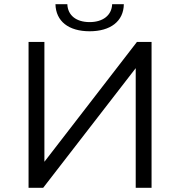

<svg xmlns="http://www.w3.org/2000/svg" viewBox="-20 -901 864 921"><path d="M187 0 631 -574V0H707V-700H637L193 -125V-700H117V0ZM410 -751C510 -751 573 -799 574 -881H518C516 -827 473 -795 410 -795C346 -795 305 -827 303 -881H246C248 -799 309 -751 410 -751Z"/></svg>

Font: Montserrat-Alt1
Style: Regular
Weight: 400
Designer: Differentunic
Foundry: Differentunic
Version: Version 7.222